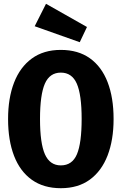

<svg xmlns="http://www.w3.org/2000/svg" viewBox="-20 -973 640 1010"><path d="M577.5 -347Q577.5 -237 546 -155.2Q514.5 -73.5 452.8 -28.2Q391 17 300 17Q209.5 17 147.5 -27.2Q85.5 -71.5 54 -153Q22.5 -234.5 22.5 -347Q22.5 -457 54 -538.5Q85.5 -620 147.5 -665.2Q209.5 -710.5 300 -710.5Q391 -710.5 452.8 -666.5Q514.5 -622.5 546 -541Q577.5 -459.5 577.5 -347ZM409.5 -347Q409.5 -475 384 -533Q358.5 -591 300 -591Q241.5 -591 216 -532.8Q190.5 -474.5 190.5 -347Q190.5 -219 216.5 -161Q242.5 -103 300 -103Q360 -103 384.8 -161.8Q409.5 -220.5 409.5 -347ZM222 -953 437.5 -831 399.5 -751 162.5 -835Z"/></svg>

Font: Fira Code Light
Style: Bold
Weight: 700
Monospace: yes
Version: Version 5.002